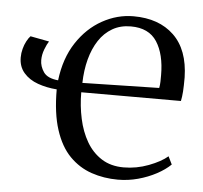

<svg xmlns="http://www.w3.org/2000/svg" viewBox="-44 -583 679 641"><g transform="rotate(5 295.0 -263.0)"><path d="M373.5 11Q326.5 11 284.8 -3.2Q243 -17.5 211.2 -49.8Q179.5 -82 161.8 -136.8Q144 -191.5 144 -271.5Q110 -274 80.5 -284.5Q51 -295 33 -315.8Q15 -336.5 15 -367.5Q15 -382 18.8 -396.2Q22.5 -410.5 28.8 -422.2Q35 -434 41.5 -440.5L104.5 -428.5Q98 -419 91 -400.8Q84 -382.5 84 -364.5Q84 -343.5 97 -324.5Q110 -305.5 146 -302Q155 -376.5 189.5 -429Q224 -481.5 274 -509.2Q324 -537 378.5 -537Q464 -537 514 -489Q564 -441 566 -348.5Q566 -319.5 564.8 -301.2Q563.5 -283 560.5 -269H226.5Q226.5 -223.5 235.8 -180.8Q245 -138 264.5 -104.5Q284 -71 315 -51.2Q346 -31.5 389 -31.5Q432 -31.5 472.8 -47Q513.5 -62.5 535.5 -81.5L548.5 -55Q530 -37 502 -22Q474 -7 441 2Q408 11 373.5 11ZM227.5 -300.5 484.5 -306Q486.5 -316 486.8 -327.5Q487 -339 487 -349Q487 -419 460 -460.8Q433 -502.5 372.5 -502.5Q337.5 -502.5 310.8 -487Q284 -471.5 266 -444Q248 -416.5 238.2 -379.8Q228.5 -343 227.5 -300.5Z"/></g></svg>

Font: Merriweather 96pt Light
Style: Regular
Weight: 300
Version: Version 2.100